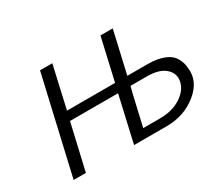

<svg xmlns="http://www.w3.org/2000/svg" viewBox="-129 -945 1333 1194"><g transform="rotate(-30 537.5 -347.5)"><path d="M96 0 256 -695H344L276 -394H621L690 -695H778L709 -394H856Q923 -394 972 -374.5Q1021 -355 1040 -317Q1059 -283 1060 -248Q1074 -149 982.5 -74.5Q891 0 764 0H530L605 -329H260L184 0ZM632 -63H753Q841 -63 901.5 -102Q962 -141 975 -197Q987 -253 944 -291.5Q901 -330 814 -330H695L687 -300Q687 -299 686.5 -297Q686 -295 685.5 -293.5Q685 -292 684.5 -290.5Q684 -289 684 -288Z"/></g></svg>

Font: Coval
Style: Light Italic
Weight: 300
Foundry: Context Ltd
Version: Version 001.000